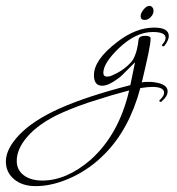

<svg xmlns="http://www.w3.org/2000/svg" viewBox="-317 -300 603 654"><path d="M-195 334Q-241 334 -269 310.5Q-297 287 -297 250Q-297 208 -253 161Q-205 110 -113 69Q-21 28 127 -10L143 -88L128 -73Q112 -57 101.5 -46.5Q91 -36 83 -31Q52 -8 31 -8Q3 -8 3 -44Q3 -96 81 -156Q145 -206 208 -206Q258 -206 258 -177Q258 -164 244 -145Q241 -142 239 -142Q235 -142 235 -146Q235 -148 237 -150Q247 -161 247 -171Q247 -191 203 -191Q146 -191 88 -136Q35 -85 35 -52Q35 -39 48 -39Q58 -39 71 -46Q107 -62 132 -91Q142 -104 149 -130Q154 -151 155 -166Q158 -178 178 -178Q196 -178 196 -169Q196 -153 188 -115.5Q180 -78 166 -19Q173 -21 179 -21Q185 -21 191 -21Q195 -21 199 -21Q203 -21 207 -20Q254 -14 254 11Q254 28 235 44Q234 47 230 47Q226 47 226 44Q226 40 229 39Q242 26 242 16Q242 -4 201 -4Q194 -4 184 -3Q174 -2 161 0Q123 141 39 225Q-8 273 -68 302Q-135 334 -195 334ZM-173 315Q-90 315 -8 244Q88 158 123 8Q89 17 63.5 24.5Q38 32 20 38Q-17 49 -49 61Q-81 73 -108 85Q-185 120 -225 167Q-260 208 -260 248Q-260 279 -236 297Q-212 315 -173 315ZM176 -232Q162 -232 162 -245Q162 -255 172 -267.5Q182 -280 192 -280Q198 -280 202 -275Q206 -270 206 -263Q206 -252 196.5 -242Q187 -232 176 -232Z"/></svg>

Font: Passions Conflict
Style: Regular
Weight: 400
Designer: Robert E. Leuschke
Foundry: Robert E. Leuschke
Version: Version 1.010; ttfautohint (v1.8.3)